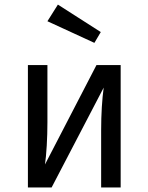

<svg xmlns="http://www.w3.org/2000/svg" viewBox="-20 -827 655 847"><path d="M512.3 -540V0H426.2V-252.8Q426.2 -305.6 429.2 -354.6Q432.3 -403.6 437.4 -440.5L207.7 0H103.1V-540H189.2V-287.7Q189.2 -235.4 186.2 -184.4Q183.1 -133.3 178.5 -101.5L405.6 -540ZM396.4 -637.9 189.2 -733.3 235.4 -806.7 424.6 -685.6Z"/></svg>

Font: FiraCode Nerd Font Mono
Style: Regular
Weight: 400
Monospace: yes
Designer: Carrois Corporate, Edenspiekermann AG, Nikita Prokopov
Foundry: Carrois Corporate, Edenspiekermann AG, Nikita Prokopov
Version: Version 6.002;Nerd Fonts 3.4.0